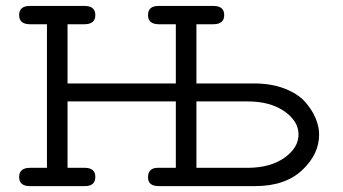

<svg xmlns="http://www.w3.org/2000/svg" viewBox="-20 -631 1163 651"><path d="M82 -62H139.2V-548.8H82Q44.9 -548.8 44.9 -579.8Q44.9 -610.8 81.1 -610.8H267.1Q303.2 -610.8 303.2 -579.8Q303.2 -548.8 266.1 -548.8H209V-348.1H576.2V-548.8H519Q481.9 -548.8 481.9 -579.8Q481.9 -610.8 517.1 -610.8H704.1Q740.2 -610.8 740.2 -579.8Q740.2 -548.8 703.1 -548.8H646V-348.1H840.8Q899.9 -348.1 945.1 -330.6Q990.2 -313 1014.2 -285.9Q1038.1 -258.8 1050 -230.5Q1062 -202.1 1062 -174.8Q1062 -107.9 1004.4 -54Q946.8 0 845.2 0H518.1Q481.9 0 481.9 -29.8Q481.9 -62 515.1 -62H576.2V-287.1H209V-62H267.1Q303.2 -62 303.2 -31Q303.2 0 268.1 0H81.1Q44.9 0 44.9 -31Q44.9 -62 82 -62ZM646 -62H818.8Q896 -62 944.1 -95.9Q992.2 -129.9 992.2 -175Q992.2 -220.2 944.1 -253.7Q896 -287.1 819.8 -287.1H646Z"/></svg>

Font: CMU Typewriter Text Variable Width
Style: Medium
Weight: 500
Version: Version 0.7.0